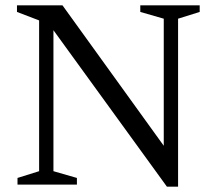

<svg xmlns="http://www.w3.org/2000/svg" viewBox="-20 -696 810 724"><path d="M127.5 -50.5V-619L44 -651V-676H215.5L623 -111L597.5 -70V-625.5L509 -651V-676H733V-651L651.5 -625.5V8H609.5L164.5 -605.5L181.5 -620.5V-50.5L270 -25V0H46V-25Z"/></svg>

Font: Newsreader 16pt 16pt
Style: Regular
Weight: 400
Version: Version 1.003